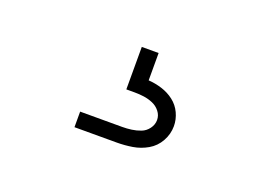

<svg xmlns="http://www.w3.org/2000/svg" viewBox="-48 -105 596 429"><g transform="rotate(20 250.0 110.0)"><path d="M150 220V183H250Q261 183 272 181.5Q283 180 293.5 176Q304 172 311 162.5Q318 153 318 142Q318 131 311 122Q304 113 293.5 108.5Q283 104 272 102.5Q261 101 250 101H230V0H270V65Q286 66 302 71Q318 76 331 86Q344 96 351 111Q358 126 358 142Q358 161 348.5 178Q339 195 322.5 204.5Q306 214 287.5 217Q269 220 250 220Z"/></g></svg>

Font: Iosevka Slab Extralight
Style: Regular
Weight: 200
Monospace: yes
Designer: Belleve Invis
Foundry: Belleve Invis
Version: Version 11.1.1; ttfautohint (v1.8.3)